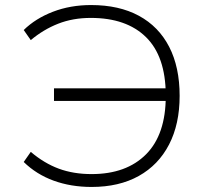

<svg xmlns="http://www.w3.org/2000/svg" viewBox="-20 -733 825 761"><path d="M343 8Q261 8 192.5 -17Q124 -42 74 -91L102 -131Q155 -86 213 -64.5Q271 -43 343 -43Q481 -43 559 -121.5Q637 -200 637 -352L657 -333H194V-383H657L637 -358Q636 -510 558.5 -586Q481 -662 340 -662Q269 -662 210.5 -639Q152 -616 102 -574L74 -614Q121 -660 190 -686.5Q259 -713 341 -713Q452 -713 530.5 -670.5Q609 -628 650.5 -547.5Q692 -467 692 -353Q692 -241 650 -160Q608 -79 530 -35.5Q452 8 343 8Z"/></svg>

Font: Nunito Sans 7pt SemiExpanded ExtraLight
Style: Regular
Weight: 250
Width: 6
Designer: Vernon Adams
Foundry: Vernon Adams
Version: Version 3.101;gftools[0.9.27]